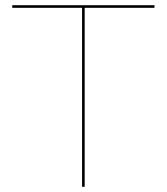

<svg xmlns="http://www.w3.org/2000/svg" viewBox="-20 -717 640 737"><path d="M295 -687H27V-697H573V-687H305V0H295Z"/></svg>

Font: HK Grotesk Thin
Style: Regular
Weight: 100
Designer: Alfredo Marco Pradil
Foundry: Hanken Design Co.
Version: Version 3.001